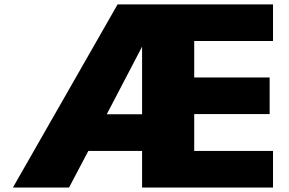

<svg xmlns="http://www.w3.org/2000/svg" viewBox="-20 -845 1304 865"><path d="M38.1 0 509.8 -825.2H1210V-660.2H855V-496.1H1194.8V-331.1H855V-165H1210V0H620.1V-165H377.9L291 0ZM460.9 -330.1H620.1V-634.8Z"/></svg>

Font: Hussar Preview
Style: Bold
Weight: 700
Foundry: Cannot Into Space Fonts, PlusOne Fonts
Version: Version 2.29RC2 "Millennial"